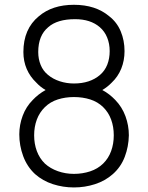

<svg xmlns="http://www.w3.org/2000/svg" viewBox="-20 -786 634 821"><path d="M146 -716.5Q203.5 -765.5 296 -765.5Q389 -765.5 447 -716.5Q480 -691 496.2 -652Q512.5 -613 512.5 -567.5Q512.5 -527 498.5 -492.5Q484.5 -458 457.5 -432.5Q439.5 -414 417.5 -401Q433.5 -392.5 447.2 -381.8Q461 -371 473 -358.5Q502 -328.5 516.5 -289Q531 -249.5 531 -207.5Q530 -159 513.5 -115.5Q497 -72 462.5 -41.5Q429.5 -12.5 386.2 1.5Q343 15.5 296 15.5Q249.5 15.5 206.2 1.5Q163 -12.5 130 -41.5Q96 -73 79.2 -118.2Q62.5 -163.5 62.5 -211.5Q62.5 -252 77 -291Q91.5 -330 120 -358.5Q144 -384 175 -401Q152.5 -414 135.5 -432.5Q108.5 -458 94.2 -491.2Q80 -524.5 80 -563.5Q80 -662.5 146 -716.5ZM186.5 -670Q143.5 -634.5 143.5 -563.5Q143.5 -533.5 154 -508Q164.5 -482.5 185.5 -465.5Q206.5 -448 235.5 -438.5Q264.5 -429 296 -429Q365 -429 407.5 -465.5Q428.5 -483.5 438.8 -509.8Q449 -536 449 -567.5Q449 -599 438.2 -625.5Q427.5 -652 406.5 -670Q367 -704 301 -704Q225 -704 186.5 -670ZM172 -328Q149 -305.5 137.5 -274.8Q126 -244 126 -207.5Q126 -171 137.5 -140Q149 -109 172 -86.5Q195 -65.5 227.5 -54Q260 -42.5 296 -42.5Q332.5 -42.5 365.2 -53.2Q398 -64 421 -86.5Q444 -109 455.2 -140Q466.5 -171 466.5 -207.5Q466.5 -244 455.2 -274.8Q444 -305.5 421 -328Q398 -350.5 365.8 -360.8Q333.5 -371 296 -371Q259.5 -371 227.2 -360.8Q195 -350.5 172 -328Z"/></svg>

Font: Russisch Sans Light
Style: Regular
Weight: 300
Designer: Michael Sharanda (font) & Cristiano Sobral (main changes)
Foundry: Michael Sharanda
Version: Version 2.00;September 8, 2020;FontCreator 13.0.0.2681 64-bi